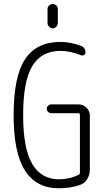

<svg xmlns="http://www.w3.org/2000/svg" viewBox="-20 -955 540 984"><path d="M223.6 -909.2Q223.6 -919.9 231.9 -927.2Q240.2 -934.6 250 -934.6Q259.8 -934.6 268.1 -927.2Q276.4 -919.9 276.4 -909.2V-835.9Q276.4 -826.2 268.1 -817.9Q259.8 -809.6 250 -809.6Q240.2 -809.6 231.9 -817.9Q223.6 -826.2 223.6 -835.9ZM280.3 9.8Q166 9.8 107.9 -81.1Q49.8 -171.9 49.8 -365.2Q49.8 -562.5 108.4 -651.4Q167 -740.2 290 -740.2Q338.9 -740.2 393.6 -720.7Q418 -711.9 418 -686.5Q418 -677.7 410.6 -673.3Q403.3 -668.9 394.5 -671.9Q339.8 -694.3 290 -694.3Q192.4 -694.3 145.5 -616.7Q98.6 -539.1 98.6 -365.2Q98.6 -194.3 145 -115.2Q191.4 -36.1 282.2 -36.1Q335.9 -36.1 381.8 -58.6Q389.6 -61.5 389.6 -72.3V-366.2Q389.6 -375 380.9 -375H242.2Q233.4 -375 226.6 -381.8Q219.7 -388.7 219.7 -397.9Q219.7 -407.2 226.6 -413.6Q233.4 -419.9 242.2 -419.9H382.8Q406.2 -419.9 423.3 -402.8Q440.4 -385.7 440.4 -363.3V-85.9Q440.4 -58.6 426.8 -36.6Q413.1 -14.6 388.7 -6.8Q340.8 9.8 280.3 9.8Z"/></svg>

Font: Rounded Mgen+ 2m light
Style: Regular
Weight: 200
Designer: [Source Han Sans]
Ryoko NISHIZUKA  (kana & ideographs); Paul D. Hunt (Latin, Greek & Cyrillic); Wenlong ZHANG  (bopomofo
Version: Version 1.059.20150602